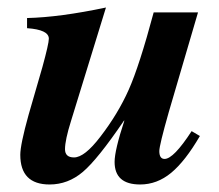

<svg xmlns="http://www.w3.org/2000/svg" viewBox="-20 -482 582 511"><path d="M490 -133 512 -120Q473 -53 435.5 -22Q398 9 353 9Q285 9 285 -51Q285 -82 311 -161H310Q240 -58 200.5 -24.5Q161 9 112 9Q34 9 34 -70Q34 -97 56 -176L93 -304Q110 -366 110 -379Q110 -403 52 -407V-434Q139 -436 262 -462L169 -160Q153 -109 153 -85Q153 -63 177 -63Q205 -63 247 -118Q294 -179 322.5 -243Q351 -307 389 -449H507L429 -183Q404 -95 404 -80Q404 -59 418 -59Q442 -59 490 -133Z"/></svg>

Font: STIX MathJax Alphabets
Style: Bold Italic
Weight: 700
Italic angle: -16.33°
Designer: MicroPress Inc., with final additions and corrections provided by Coen Hoffman, Elsevier (retired)
Version: Version 1.1.1